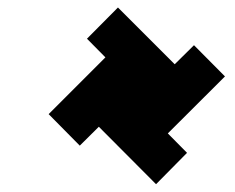

<svg xmlns="http://www.w3.org/2000/svg" viewBox="-20 -667 615 502"><path d="M388 -185.4 238.4 -335.6 188.6 -286.2 107.2 -368.6 255.6 -517 207.4 -565.8 288.4 -647.4 436.8 -499 487.2 -548.8 568.2 -467.2 418.8 -318.2 469 -267.4Z"/></svg>

Font: Stick No Bills ExtraLight
Style: Regular
Weight: 200
Designer: Kosala Senevirathne, Siva Puranthara, Lasantha Premarathna, Tharique Azeez
Foundry: mooniak
Version: Version 2.000